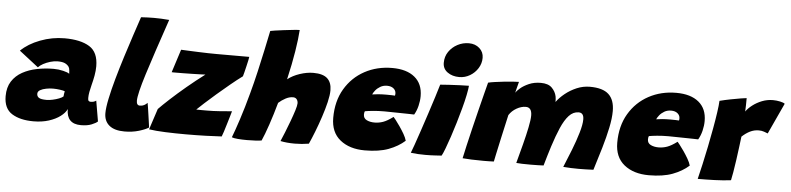

<svg xmlns="http://www.w3.org/2000/svg" viewBox="-45 -968 5050 1226"><g transform="rotate(5 2480.0 -355.5)"><path d="M190.5 7.5Q105.5 7.5 53 -25.2Q0.5 -58 0.5 -137.5Q0.5 -194 25.2 -232.5Q50 -271 91.8 -294Q133.5 -317 185.2 -327.2Q237 -337.5 291.5 -337.5Q322.5 -337.5 352.8 -330.2Q383 -323 392.5 -314.5Q392.5 -320 391.2 -335.5Q390 -351 384.5 -359Q375 -372.5 358.8 -380Q342.5 -387.5 312 -387.5Q290.5 -387.5 265.8 -380.2Q241 -373 220.5 -361.8Q200 -350.5 189.5 -338.5L66 -434.5Q113 -480.5 188.5 -509.2Q264 -538 344 -538Q446.5 -538 503.5 -502.8Q560.5 -467.5 560.5 -377Q560.5 -349 554.8 -317.2Q549 -285.5 541 -255.5Q535 -232.5 531 -211Q527 -189.5 527 -171Q527 -157.5 531.5 -153Q536 -148.5 544.5 -148.5Q556 -148.5 564.2 -151.2Q572.5 -154 579.5 -159L602 -27.5Q591.5 -17 564 -5.8Q536.5 5.5 495 5.5Q403 5.5 403 -89.5Q392 -65 362.5 -42.8Q333 -20.5 289.2 -6.5Q245.5 7.5 190.5 7.5ZM262.5 -136Q280.5 -136 302.2 -140.8Q324 -145.5 342.5 -152.8Q361 -160 369 -167.5Q369 -173 370.8 -184.2Q372.5 -195.5 374 -201Q366 -205 343 -208.2Q320 -211.5 298 -211.5Q277.5 -211.5 254.8 -207.2Q232 -203 216.2 -194Q200.5 -185 200.5 -170Q200.5 -153 214 -144.5Q227.5 -136 262.5 -136Z M930.5 -17.5Q910.5 -4 868.2 8.8Q826 21.5 775.5 21.5Q711.5 21.5 678 -6.2Q644.5 -34 644.5 -84.5Q644.5 -119.5 656.8 -178.2Q669 -237 689 -308.2Q709 -379.5 732.5 -454Q756 -528.5 778.5 -596.2Q801 -664 818 -714.5Q863 -717.5 900.5 -717.5Q924 -717.5 947 -716.5Q970 -715.5 998.5 -713Q920.5 -485 879.2 -354Q838 -223 838 -181Q838 -151.5 859.5 -151.5Q875 -151.5 886.5 -157.5Q898 -163.5 907.5 -173.5Q909 -166 912.5 -143.5Q916 -121 919.8 -93.8Q923.5 -66.5 926.8 -44.8Q930 -23 930.5 -17.5Z M1397.5 -1Q1359 1.5 1296.8 3.5Q1234.5 5.5 1167 5.5Q1100 5.5 1036.5 3Q973 0.5 931.5 -6L975.5 -140Q1001 -166.5 1045.2 -207.2Q1089.5 -248 1145.2 -294.8Q1201 -341.5 1259.5 -385.5Q1249 -385 1225.8 -384.2Q1202.5 -383.5 1174.2 -382.8Q1146 -382 1118.2 -381.8Q1090.5 -381.5 1071 -381.5Q1060.5 -381.5 1053.2 -381.5Q1046 -381.5 1043.5 -382L1091 -530Q1109.5 -529 1138.8 -527.8Q1168 -526.5 1201.2 -525.2Q1234.5 -524 1265.5 -523.2Q1296.5 -522.5 1319 -522.5H1528.5Q1528.5 -518.5 1524.8 -501.5Q1521 -484.5 1516 -462.8Q1511 -441 1506.2 -422.2Q1501.5 -403.5 1499 -395.5Q1463.5 -369.5 1422 -335.2Q1380.5 -301 1340.2 -266.2Q1300 -231.5 1268.2 -202.5Q1236.5 -173.5 1220.5 -158Q1230.5 -157.5 1253.8 -157.5Q1277 -157.5 1288.5 -157.5Q1329 -157.5 1374 -160.8Q1419 -164 1449 -167Q1447.5 -161.5 1440.8 -138.5Q1434 -115.5 1425.2 -86.2Q1416.5 -57 1408.8 -32.8Q1401 -8.5 1397.5 -1Z M1653.5 2.5Q1639 5 1613.5 6.5Q1588 8 1560.5 8Q1528 8 1501 5.8Q1474 3.5 1462.5 -1.5Q1478.5 -42 1504 -120Q1529.5 -198 1554.5 -291.5Q1573.5 -361 1590.2 -433.8Q1607 -506.5 1621.5 -574.8Q1636 -643 1647.5 -699Q1651.5 -700.5 1675.8 -704Q1700 -707.5 1731.8 -711.5Q1763.5 -715.5 1792.2 -718.5Q1821 -721.5 1834.5 -721.5Q1831 -665 1818 -583.8Q1805 -502.5 1781.5 -401Q1814 -426.5 1859.2 -441.5Q1904.5 -456.5 1945.5 -456.5Q2007 -456.5 2035.2 -430.8Q2063.5 -405 2063.5 -354.5Q2063.5 -324.5 2052.8 -279Q2042 -233.5 2025.2 -182.8Q2008.5 -132 1990 -84.8Q1971.5 -37.5 1956 -3.5Q1911 4 1865 4Q1814 4 1774 -4.5Q1783.5 -26 1798 -62Q1812.5 -98 1827 -137Q1841.5 -176 1851.5 -208Q1861.5 -240 1861.5 -254Q1861.5 -269 1853.5 -279.5Q1845.5 -290 1829.5 -290Q1806 -290 1781.8 -277Q1757.5 -264 1737.5 -246Q1717 -172 1694 -104Q1671 -36 1653.5 2.5Z M2570.5 -76Q2528 -38 2466.8 -15Q2405.5 8 2315 8Q2217 8 2156.8 -40.5Q2096.5 -89 2096.5 -181.5Q2096.5 -289 2143 -367.5Q2189.5 -446 2268.5 -488.8Q2347.5 -531.5 2445 -531.5Q2537.5 -531.5 2589 -489Q2640.5 -446.5 2640.5 -368Q2640.5 -337.5 2632.5 -305Q2624.5 -272.5 2609.5 -247.5Q2601.5 -248 2574.5 -248.5Q2547.5 -249 2514.2 -249.5Q2481 -250 2453.8 -250.5Q2426.5 -251 2418 -251Q2379.5 -251 2346.2 -247.8Q2313 -244.5 2294 -241Q2290 -233 2290 -220Q2290 -195.5 2311.2 -185Q2332.5 -174.5 2361.5 -174.5Q2389.5 -174.5 2416.2 -184Q2443 -193.5 2480 -221Q2482.5 -218.5 2494.8 -203Q2507 -187.5 2522.5 -165Q2538 -142.5 2551.8 -118.8Q2565.5 -95 2570.5 -76ZM2331 -352Q2345.5 -354.5 2368.8 -356.5Q2392 -358.5 2422.5 -358.5Q2440 -358.5 2455.2 -358Q2470.5 -357.5 2477 -357Q2478 -361 2478.2 -364.8Q2478.5 -368.5 2478.5 -372Q2478 -390.5 2462.8 -403Q2447.5 -415.5 2421.5 -415.5Q2397 -415.5 2378 -404.2Q2359 -393 2347.2 -378Q2335.5 -363 2331 -352Z M2875 -511Q2830.5 -511 2799.8 -533Q2769 -555 2769 -593.5Q2769 -633.5 2790.2 -664.5Q2811.5 -695.5 2845.5 -713.5Q2879.5 -731.5 2918.5 -731.5Q2959.5 -731.5 2986.5 -707.2Q3013.5 -683 3013.5 -646Q3013.5 -610 2994.2 -579.2Q2975 -548.5 2943.5 -529.8Q2912 -511 2875 -511ZM2807 -1.5Q2797.5 -1 2767.2 1Q2737 3 2703.5 3Q2680.5 3 2656.8 1.8Q2633 0.5 2609.5 -2.5Q2615 -15.5 2629 -55.2Q2643 -95 2661.2 -149.2Q2679.5 -203.5 2698.5 -261.5Q2717.5 -319.5 2733.5 -370.2Q2749.5 -421 2758.5 -452Q2780.5 -454 2815.2 -456Q2850 -458 2884.8 -459.5Q2919.5 -461 2942 -461Q2941 -443 2932.8 -402Q2924.5 -361 2911.5 -313.5Q2899.5 -268.5 2885 -220.2Q2870.5 -172 2855.8 -127.8Q2841 -83.5 2828.2 -50Q2815.5 -16.5 2807 -1.5Z M2942 3.5Q2948 -26 2959.8 -77.2Q2971.5 -128.5 2986.2 -189.2Q3001 -250 3015.8 -309.8Q3030.5 -369.5 3043 -418Q3055.5 -466.5 3062 -491.5Q3078 -495.5 3104.2 -499.2Q3130.5 -503 3160.2 -506.2Q3190 -509.5 3216.2 -511.5Q3242.5 -513.5 3258 -513.5Q3253.5 -496.5 3248 -474.8Q3242.5 -453 3240 -442.5Q3246.5 -454 3267.8 -472.2Q3289 -490.5 3322.2 -505Q3355.5 -519.5 3398 -519.5Q3445.5 -519.5 3469 -496Q3492.5 -472.5 3499 -441.5Q3501 -433 3501.2 -423.8Q3501.5 -414.5 3501.5 -406Q3522 -434.5 3554.8 -461Q3587.5 -487.5 3628.2 -504.8Q3669 -522 3712.5 -522Q3795 -522 3833 -486.8Q3871 -451.5 3871 -380Q3871 -333.5 3858.2 -272.5Q3845.5 -211.5 3824.8 -141.2Q3804 -71 3780.5 4Q3757.5 5 3733.2 5.8Q3709 6.5 3685.5 6.5Q3660.5 6.5 3635.8 5.5Q3611 4.5 3587 2.5Q3609.5 -51 3633 -111Q3656.5 -171 3672.2 -224.2Q3688 -277.5 3688 -310.5Q3688 -353 3655 -353Q3620 -353 3593 -323.8Q3566 -294.5 3543.5 -242.5Q3521 -190.5 3499 -122Q3489.5 -93 3480.2 -61.2Q3471 -29.5 3461 4.5Q3449 5 3426.8 5.8Q3404.5 6.5 3379.5 6.5Q3350 6.5 3323.2 5.8Q3296.5 5 3286 3.5Q3302.5 -57 3318.2 -118Q3334 -179 3344.2 -229Q3354.5 -279 3354.5 -306Q3354.5 -358.5 3315.5 -358.5Q3287 -358.5 3257 -341.5Q3227 -324.5 3209 -296.5Q3191 -217 3176.2 -150Q3161.5 -83 3152.5 -41Q3143.5 1 3142.5 7Q3136 7.5 3114.8 8Q3093.5 8.5 3077.5 8.5Q3037.5 8.5 2998.2 7Q2959 5.5 2942 3.5Z M4391 -76Q4348.5 -38 4287.2 -15Q4226 8 4135.5 8Q4037.5 8 3977.2 -40.5Q3917 -89 3917 -181.5Q3917 -289 3963.5 -367.5Q4010 -446 4089 -488.8Q4168 -531.5 4265.5 -531.5Q4358 -531.5 4409.5 -489Q4461 -446.5 4461 -368Q4461 -337.5 4453 -305Q4445 -272.5 4430 -247.5Q4422 -248 4395 -248.5Q4368 -249 4334.8 -249.5Q4301.5 -250 4274.2 -250.5Q4247 -251 4238.5 -251Q4200 -251 4166.8 -247.8Q4133.5 -244.5 4114.5 -241Q4110.5 -233 4110.5 -220Q4110.5 -195.5 4131.8 -185Q4153 -174.5 4182 -174.5Q4210 -174.5 4236.8 -184Q4263.5 -193.5 4300.5 -221Q4303 -218.5 4315.2 -203Q4327.5 -187.5 4343 -165Q4358.5 -142.5 4372.2 -118.8Q4386 -95 4391 -76ZM4151.5 -352Q4166 -354.5 4189.2 -356.5Q4212.5 -358.5 4243 -358.5Q4260.5 -358.5 4275.8 -358Q4291 -357.5 4297.5 -357Q4298.5 -361 4298.8 -364.8Q4299 -368.5 4299 -372Q4298.5 -390.5 4283.2 -403Q4268 -415.5 4242 -415.5Q4217.5 -415.5 4198.5 -404.2Q4179.5 -393 4167.8 -378Q4156 -363 4151.5 -352Z M4713.5 -451Q4728 -472 4754.2 -492.2Q4780.5 -512.5 4814 -525.8Q4847.5 -539 4884.5 -539Q4907 -539 4930.2 -534Q4953.5 -529 4960.5 -522L4869 -324Q4859.5 -328 4844.5 -333.2Q4829.5 -338.5 4810.5 -338.5Q4781.5 -338.5 4755 -325.5Q4728.5 -312.5 4703.5 -289Q4700.5 -263.5 4695.2 -222.5Q4690 -181.5 4683.8 -137.5Q4677.5 -93.5 4671.5 -57.8Q4665.5 -22 4661.5 -6Q4615.5 0 4559 2Q4502.5 4 4449 4Q4459 -36.5 4471.5 -91.5Q4484 -146.5 4496.2 -207.2Q4508.5 -268 4519 -326Q4529.5 -384 4536.2 -431Q4543 -478 4544 -504.5Q4577 -513 4614 -520.2Q4651 -527.5 4679.5 -532Q4708 -536.5 4715.5 -537Q4715.5 -520 4715 -492.8Q4714.5 -465.5 4713.5 -451Z"/></g></svg>

Font: Grandstander Black
Style: Italic
Weight: 900
Italic angle: -15°
Designer: Tyler Finck
Foundry: Etcetera Type Co
Version: Version 1.200; ttfautohint (v1.8.3)